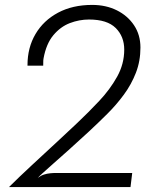

<svg xmlns="http://www.w3.org/2000/svg" viewBox="-20 -762 640 782"><path d="M16.5 0Q38 -21.5 60.8 -43.2Q83.5 -65 109 -88.5Q134.5 -112 163 -138.5Q191.5 -165 224.5 -195.5Q257.5 -226 295.5 -262Q340.5 -304.5 384.2 -351Q428 -397.5 457 -449.5Q486 -501.5 486 -560Q486 -613.5 451.2 -648Q416.5 -682.5 342.5 -682.5Q302.5 -682.5 264.2 -667.8Q226 -653 197.2 -618.5Q168.5 -584 157.5 -525Q156 -517 156.2 -509.5Q156.5 -502 156 -494.5H92Q92 -495.5 92 -496Q92 -496.5 92 -497Q92 -568 124.5 -623.2Q157 -678.5 216.2 -710.2Q275.5 -742 355.5 -742Q411.5 -742 455.8 -720Q500 -698 526 -659Q552 -620 552 -568.5Q552 -513 533.5 -465.5Q515 -418 484.5 -376.5Q454 -335 417.2 -298.5Q380.5 -262 344 -228Q296.5 -184 259.5 -151Q222.5 -118 196.2 -94.8Q170 -71.5 154.5 -57.5Q139 -43.5 134 -37.5Q146.5 -47 159 -51Q171.5 -55 184 -56.2Q196.5 -57.5 208 -57.5H518.5L511.5 0Z"/></svg>

Font: Spline Sans Mono Light
Style: Italic
Weight: 300
Italic angle: -4°
Monospace: yes
Version: Version 1.004